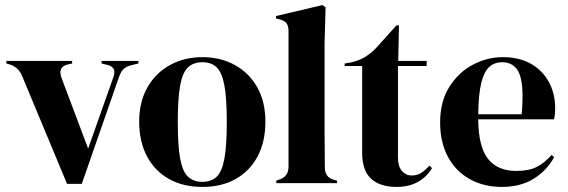

<svg xmlns="http://www.w3.org/2000/svg" viewBox="-20 -721 2236 756"><path d="M244 3 67 -422Q53 -456 19 -467L5 -471V-481H264V-471L246 -467Q207 -457 222 -415L327 -136L425 -413Q433 -433 429 -446Q425 -459 405 -465L380 -471V-481H525V-471L496 -464Q477 -459 466.5 -449Q456 -439 449 -419L302 3Z M777 15Q701 15 645 -16.5Q589 -48 558.5 -106Q528 -164 528 -242Q528 -320 560.5 -377Q593 -434 649.5 -465Q706 -496 777 -496Q848 -496 904 -465.5Q960 -435 992.5 -378Q1025 -321 1025 -242Q1025 -163 994.5 -105.5Q964 -48 908.5 -16.5Q853 15 777 15ZM777 -5Q812 -5 833 -25Q854 -45 863.5 -96Q873 -147 873 -240Q873 -334 863.5 -385Q854 -436 833 -456Q812 -476 777 -476Q742 -476 720.5 -456Q699 -436 689.5 -385Q680 -334 680 -240Q680 -147 689.5 -96Q699 -45 720.5 -25Q742 -5 777 -5Z M1068 0V-10L1080 -14Q1116 -26 1116 -64V-599Q1116 -619 1108 -629.5Q1100 -640 1080 -645L1067 -648V-658L1250 -701L1262 -692L1258 -552V-210Q1258 -173 1258.5 -136.5Q1259 -100 1259 -64Q1259 -44 1267 -31.5Q1275 -19 1294 -13L1307 -10V0Z M1541 15Q1477 15 1441.5 -17Q1406 -49 1406 -119V-461H1337V-471L1361 -475Q1392 -482 1414.5 -495Q1437 -508 1459 -530L1541 -621H1551L1548 -481H1660V-461H1547V-101Q1547 -66 1562.5 -48Q1578 -30 1602 -30Q1623 -30 1639 -40.5Q1655 -51 1671 -69L1681 -59Q1661 -25 1626 -5Q1591 15 1541 15Z M1960 -496Q2025 -496 2071 -469.5Q2117 -443 2141.5 -397.5Q2166 -352 2166 -294Q2166 -283 2165 -271.5Q2164 -260 2161 -251H1863Q1864 -143 1901.5 -95.5Q1939 -48 2013 -48Q2063 -48 2094 -64Q2125 -80 2152 -111L2162 -102Q2131 -47 2079.5 -16Q2028 15 1956 15Q1885 15 1830 -15.5Q1775 -46 1744 -103Q1713 -160 1713 -239Q1713 -321 1749 -378.5Q1785 -436 1841.5 -466Q1898 -496 1960 -496ZM1957 -476Q1928 -476 1907.5 -458.5Q1887 -441 1875.5 -396.5Q1864 -352 1863 -271H2034Q2044 -380 2026 -428Q2008 -476 1957 -476Z"/></svg>

Font: DM Serif Display
Style: Regular
Weight: 400
Designer: Colophon Foundry, Frank Grießhammer
Foundry: Colophon Foundry
Version: Version 5.200; ttfautohint (v1.8.3)